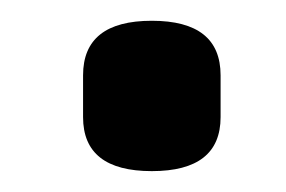

<svg xmlns="http://www.w3.org/2000/svg" viewBox="-20 -142 274 184"><path d="M125.5 -122.1Q191.4 -122.1 191.4 -69.8V-29.8Q191.4 22 125.5 22Q59.6 22 59.6 -29.8V-69.8Q59.6 -122.1 125.5 -122.1Z"/></svg>

Font: Caudex
Style: Bold
Weight: 700
Version: Version 1.01